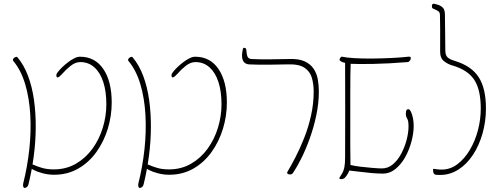

<svg xmlns="http://www.w3.org/2000/svg" viewBox="-20 -900 2597 1002"><path d="M262 12Q233 12 204 4.5Q175 -3 156 -13Q137 -23 137 -29Q137 -32 138 -33.5Q139 -35 140.5 -36Q142 -37 144 -40Q147 -44 161 -37.5Q175 -31 200.5 -23.5Q226 -16 261 -16Q325 -16 376 -45.5Q427 -75 462.5 -124Q498 -173 516.5 -233.5Q535 -294 535 -356Q535 -423 519 -472Q503 -521 472.5 -548.5Q442 -576 399 -576Q373 -576 348 -556Q323 -536 306 -516Q292 -500 283 -496.5Q274 -493 274 -509Q274 -514 282.5 -525Q291 -536 305 -549.5Q319 -563 335.5 -575.5Q352 -588 368 -596Q384 -604 397 -604Q476 -604 519.5 -539.5Q563 -475 563 -365Q563 -295 542.5 -228Q522 -161 483 -106.5Q444 -52 388 -20Q332 12 262 12ZM101 58Q123 -29 133 -121.5Q143 -214 138 -301Q133 -388 111.5 -460.5Q90 -533 50 -581Q47 -584 47.5 -588Q48 -592 51 -595.5Q54 -599 58 -601Q62 -603 65.5 -603.5Q69 -604 71 -601Q105 -561 126.5 -503.5Q148 -446 157.5 -377.5Q167 -309 166.5 -234Q166 -159 156 -84Q146 -9 129 60Q126 73 119 77Q112 81 108 81Q104 81 101.5 74.5Q99 68 101 58Z M863 12Q834 12 805 4.5Q776 -3 757 -13Q738 -23 738 -29Q738 -32 739 -33.5Q740 -35 741.5 -36Q743 -37 745 -40Q748 -44 762 -37.5Q776 -31 801.5 -23.5Q827 -16 862 -16Q926 -16 977 -45.5Q1028 -75 1063.5 -124Q1099 -173 1117.5 -233.5Q1136 -294 1136 -356Q1136 -423 1120 -472Q1104 -521 1073.5 -548.5Q1043 -576 1000 -576Q974 -576 949 -556Q924 -536 907 -516Q893 -500 884 -496.5Q875 -493 875 -509Q875 -514 883.5 -525Q892 -536 906 -549.5Q920 -563 936.5 -575.5Q953 -588 969 -596Q985 -604 998 -604Q1077 -604 1120.5 -539.5Q1164 -475 1164 -365Q1164 -295 1143.5 -228Q1123 -161 1084 -106.5Q1045 -52 989 -20Q933 12 863 12ZM702 58Q724 -29 734 -121.5Q744 -214 739 -301Q734 -388 712.5 -460.5Q691 -533 651 -581Q648 -584 648.5 -588Q649 -592 652 -595.5Q655 -599 659 -601Q663 -603 666.5 -603.5Q670 -604 672 -601Q706 -561 727.5 -503.5Q749 -446 758.5 -377.5Q768 -309 767.5 -234Q767 -159 757 -84Q747 -9 730 60Q727 73 720 77Q713 81 709 81Q705 81 702.5 74.5Q700 68 702 58Z M1248 -646Q1249 -650 1253 -650.5Q1257 -651 1261 -648.5Q1265 -646 1265 -642Q1267 -615 1272 -604Q1277 -593 1293 -592Q1314 -591 1338 -590.5Q1362 -590 1397.5 -590.5Q1433 -591 1489 -592Q1539 -594 1569.5 -580Q1600 -566 1616.5 -541.5Q1633 -517 1638.5 -486Q1644 -455 1644 -423Q1644 -361 1630.5 -297.5Q1617 -234 1596 -176Q1575 -118 1551.5 -71.5Q1528 -25 1508 4Q1504 9 1498 10Q1492 11 1486.5 9.5Q1481 8 1479 4Q1477 0 1481 -5Q1499 -35 1522 -79.5Q1545 -124 1567 -179Q1589 -234 1603 -296Q1617 -358 1617 -422Q1617 -461 1607.5 -494Q1598 -527 1569 -546.5Q1540 -566 1481 -564Q1427 -563 1391 -562.5Q1355 -562 1329 -562.5Q1303 -563 1279 -564Q1267 -565 1259 -570.5Q1251 -576 1247 -586Q1243 -596 1243 -611Q1243 -626 1248 -646Z M1752 -588Q1752 -590 1753 -593Q1754 -596 1756 -598.5Q1758 -601 1760.5 -603Q1763 -605 1766 -604Q1787 -599 1830 -596.5Q1873 -594 1924.5 -594.5Q1976 -595 2025.5 -597.5Q2075 -600 2110 -604Q2116 -605 2120 -603.5Q2124 -602 2124 -597Q2124 -594 2123 -591Q2122 -588 2119.5 -584.5Q2117 -581 2114 -578.5Q2111 -576 2107 -576Q2009 -568 1929.5 -566.5Q1850 -565 1810 -567Q1809 -552 1808.5 -508Q1808 -464 1808 -403Q1808 -342 1808 -275.5Q1808 -209 1808 -146.5Q1808 -84 1809 -39Q1829 -34 1861.5 -30Q1894 -26 1926 -23.5Q1958 -21 1973 -21Q2005 -21 2030.5 -42.5Q2056 -64 2074 -98Q2092 -132 2102 -170Q2112 -208 2112 -241Q2112 -270 2105 -281Q2098 -292 2098 -305Q2098 -313 2099 -318Q2100 -323 2101.5 -325.5Q2103 -328 2105.5 -329Q2108 -330 2112 -330Q2118 -330 2124.5 -317Q2131 -304 2135 -284Q2139 -264 2139 -243Q2139 -207 2128 -164Q2117 -121 2096 -82.5Q2075 -44 2045 -19Q2015 6 1977 6Q1951 6 1918 3Q1885 0 1854 -4Q1823 -8 1803 -10Q1796 7 1788.5 17Q1781 27 1777 30Q1773 33 1765.5 34.5Q1758 36 1753.5 34Q1749 32 1753 25Q1761 13 1767 2.5Q1773 -8 1777 -26.5Q1781 -45 1781 -80Q1781 -199 1781.5 -326.5Q1782 -454 1781 -572Q1769 -574 1760.5 -579Q1752 -584 1752 -588Z M2240 -19Q2254 -18 2262.5 -16.5Q2271 -15 2285 -15Q2330 -15 2367 -43Q2404 -71 2431.5 -117Q2459 -163 2474 -219.5Q2489 -276 2489 -333Q2489 -432 2455 -483.5Q2421 -535 2342 -558Q2319 -564 2298 -580Q2277 -596 2277 -630Q2277 -664 2277 -692.5Q2277 -721 2277 -751Q2277 -781 2276 -821Q2276 -835 2268 -841Q2260 -847 2245 -853Q2238 -856 2236 -858Q2234 -860 2234 -868Q2234 -873 2235.5 -876Q2237 -879 2240.5 -880Q2244 -881 2248 -880Q2261 -877 2269 -874Q2277 -871 2284 -866Q2294 -859 2298 -849Q2302 -839 2302 -823Q2303 -785 2303 -735Q2303 -685 2304 -637Q2304 -612 2315.5 -601Q2327 -590 2354 -582Q2440 -556 2478 -497.5Q2516 -439 2516 -334Q2516 -267 2498.5 -204.5Q2481 -142 2449 -93Q2417 -44 2373 -15.5Q2329 13 2277 13Q2266 13 2258.5 12.5Q2251 12 2247 9Q2243 6 2241.5 -0.5Q2240 -7 2240 -19Z"/></svg>

Font: Noto Rashi Hebrew Thin
Style: Regular
Weight: 250
Version: Version 1.006